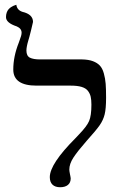

<svg xmlns="http://www.w3.org/2000/svg" viewBox="-20 -767 516 798"><path d="M89.8 -557.1Q89.8 -534.7 104.2 -527.3Q118.7 -520 147 -520H309.1H321.8Q348.1 -519.5 366.2 -512.7Q384.3 -505.9 395 -494.4Q405.8 -482.9 411.6 -461.9Q417.5 -440.9 419.2 -418.7Q420.9 -396.5 420.9 -360.8Q420.9 -315.4 415 -291.7Q409.2 -268.1 394.5 -246.8Q379.9 -225.6 339.8 -181.2Q302.2 -138.2 285.2 -112.1Q268.1 -85.9 268.1 -62Q268.1 -56.6 271 -42Q271 -40.5 272.5 -34.7Q273.9 -28.8 273.9 -25.9Q273.9 -7.8 262.2 1.7Q250.5 11.2 230 11.2Q209.5 11.2 198.2 0.5Q187 -10.3 187 -30.8Q187 -85.9 293.9 -192.9Q298.8 -198.7 308.1 -208Q340.8 -241.7 350.3 -263.9Q359.9 -286.1 359.9 -332Q359.9 -352.1 356.9 -365Q354 -377.9 345.5 -389.2Q336.9 -400.4 319.3 -405.8Q301.8 -411.1 273.9 -411.1H131.8Q35.2 -411.1 35.2 -478Q35.2 -532.2 58.1 -589.8Q58.6 -590.8 61 -598.1Q69.8 -620.1 69.8 -630.9Q69.8 -648.4 49.8 -657.2Q4.9 -671.9 4.9 -695.8Q4.9 -706.1 7.8 -714.4Q10.7 -722.7 15.1 -727.8Q19.5 -732.9 25.1 -736.8Q30.8 -740.7 34.9 -742.4Q39.1 -744.1 43.2 -745.6Q47.4 -747.1 47.9 -747.1Q50.8 -725.1 73.2 -717.8Q117.2 -707.5 117.2 -675.8Q117.2 -673.8 108.9 -640.4Q100.6 -606.9 98.1 -600.1Q89.8 -572.3 89.8 -557.1Z"/></svg>

Font: Common Serif Medium
Style: Regular
Weight: 500
Designer: Philipp H. Poll, Khaled Hosny
Foundry: Stefan Peev, Context Ltd.
Version: Version 1.026